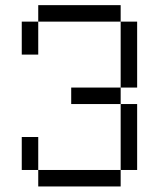

<svg xmlns="http://www.w3.org/2000/svg" viewBox="-20 -832 540 728"><path d="M125 -187.5H437.5V-125H125V-187.5H62.5V-312.5H125ZM437.5 -437.5H500V-187.5H437.5ZM250 -500H437.5V-437.5H250ZM437.5 -750H500V-500H437.5ZM62.5 -750H125V-625H62.5ZM125 -812.5H437.5V-750H125Z"/></svg>

Font: HE신이문
Style: regular
Weight: 500
Monospace: yes
Designer: Taeyun An (WindowsTiger)
Version: v1.1